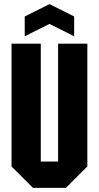

<svg xmlns="http://www.w3.org/2000/svg" viewBox="-20 -912 480 932"><path d="M36 -104V-700H178V-128H262V-700H404V-104L300 0H140ZM100 -736V-832L220 -892L340 -832V-736L220 -796Z"/></svg>

Font: Tektur Condensed SemiBold
Style: Regular
Weight: 600
Width: 3
Designer: Adam Jagosz
Foundry: Adam Jagosz
Version: Version 1.005;gftools[0.9.30]